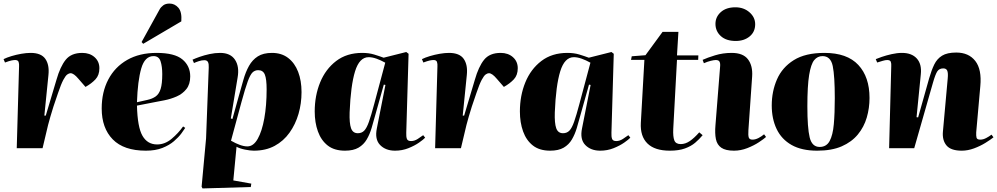

<svg xmlns="http://www.w3.org/2000/svg" viewBox="-20 -832 5598 1078"><path d="M87 -459Q88 -473 84.5 -484Q81 -495 65 -495Q57 -495 44.5 -492.5Q32 -490 8 -481L0 -500Q18 -509 44.5 -517Q71 -525 99.5 -530Q128 -535 152 -535Q211 -535 234.5 -501.5Q258 -468 252 -411L229 -183H237L297 -384Q318 -458 349 -496.5Q380 -535 442 -535Q484 -535 511 -511Q538 -487 538 -449Q538 -410 516 -386.5Q494 -363 460 -344L420 -390Q394 -421 376 -421Q368 -421 358 -414Q348 -407 335.5 -383.5Q323 -360 306 -310Q290 -265 280 -233.5Q270 -202 263 -177.5Q256 -153 250 -130.5Q244 -108 238 -80L219 0H74Z M859 -535Q960 -535 1004 -498.5Q1048 -462 1048 -403Q1048 -359 1026.5 -332Q1005 -305 972 -290.5Q939 -276 903.5 -269Q868 -262 841 -257L749 -239Q752 -118 780 -69.5Q808 -21 862 -21Q906 -21 943.5 -52.5Q981 -84 1008 -122L1020 -114Q1014 -104 998.5 -83Q983 -62 957 -39.5Q931 -17 892 -1.5Q853 14 799 14Q675 14 613 -49.5Q551 -113 551 -223Q551 -315 588 -385.5Q625 -456 694 -495.5Q763 -535 859 -535ZM891 -416Q891 -459 881.5 -488Q872 -517 842 -517Q793 -517 773 -447.5Q753 -378 749 -258L807 -271Q835 -277 854 -290.5Q873 -304 882 -333Q891 -362 891 -416ZM876 -779Q883 -792 896.5 -802Q910 -812 932 -812Q961 -812 981.5 -788.5Q1002 -765 998 -712L784 -586L775 -596Z M1152 -453Q1153 -472 1148 -483Q1143 -494 1127 -494Q1113 -494 1096 -488.5Q1079 -483 1069 -478L1061 -497Q1076 -504 1101.5 -513Q1127 -522 1157 -528.5Q1187 -535 1216 -535Q1274 -535 1299.5 -496.5Q1325 -458 1314 -396L1276 -167L1285 -164L1320 -290Q1334 -339 1346.5 -383.5Q1359 -428 1378 -462Q1397 -496 1427.5 -515.5Q1458 -535 1507 -535Q1561 -535 1598 -506.5Q1635 -478 1654 -428.5Q1673 -379 1673 -315Q1673 -251 1656 -192.5Q1639 -134 1605.5 -87Q1572 -40 1522 -13Q1472 14 1405 14Q1385 14 1355.5 8Q1326 2 1308 -8L1290 181L1391 199L1388 218L1117 226L1112 216L1137 -55ZM1430 -438Q1411 -438 1398 -425.5Q1385 -413 1371 -375Q1357 -337 1336 -260L1277 -42Q1303 -27 1326.5 -18.5Q1350 -10 1369 -10Q1403 -10 1427 -52.5Q1451 -95 1464 -167.5Q1477 -240 1477 -330Q1477 -388 1467 -413Q1457 -438 1430 -438Z M2261 -87Q2260 -65 2264.5 -52.5Q2269 -40 2288 -40Q2307 -40 2325.5 -52Q2344 -64 2356 -73L2367 -59Q2358 -49 2333 -31.5Q2308 -14 2273 0Q2238 14 2198 14Q2145 14 2114 -18Q2083 -50 2096 -112L2144 -355L2135 -357L2087 -186Q2077 -149 2066.5 -113.5Q2056 -78 2039 -49Q2022 -20 1993 -3Q1964 14 1917 14Q1857 14 1820 -15Q1783 -44 1765 -94Q1747 -144 1747 -206Q1747 -295 1777.5 -369.5Q1808 -444 1867.5 -489.5Q1927 -535 2014 -535Q2051 -535 2080.5 -526Q2110 -517 2134 -508L2261 -540L2274 -530ZM1989 -84Q2011 -84 2025 -98.5Q2039 -113 2051.5 -148.5Q2064 -184 2081 -248L2143 -480Q2118 -494 2094 -502.5Q2070 -511 2050 -511Q1998 -511 1973.5 -431.5Q1949 -352 1943 -201Q1941 -140 1951 -112Q1961 -84 1989 -84Z M2436 -459Q2437 -473 2433.5 -484Q2430 -495 2414 -495Q2406 -495 2393.5 -492.5Q2381 -490 2357 -481L2349 -500Q2367 -509 2393.5 -517Q2420 -525 2448.5 -530Q2477 -535 2501 -535Q2560 -535 2583.5 -501.5Q2607 -468 2601 -411L2578 -183H2586L2646 -384Q2667 -458 2698 -496.5Q2729 -535 2791 -535Q2833 -535 2860 -511Q2887 -487 2887 -449Q2887 -410 2865 -386.5Q2843 -363 2809 -344L2769 -390Q2743 -421 2725 -421Q2717 -421 2707 -414Q2697 -407 2684.5 -383.5Q2672 -360 2655 -310Q2639 -265 2629 -233.5Q2619 -202 2612 -177.5Q2605 -153 2599 -130.5Q2593 -108 2587 -80L2568 0H2423Z M3413 -87Q3412 -65 3416.5 -52.5Q3421 -40 3440 -40Q3459 -40 3477.5 -52Q3496 -64 3508 -73L3519 -59Q3510 -49 3485 -31.5Q3460 -14 3425 0Q3390 14 3350 14Q3297 14 3266 -18Q3235 -50 3248 -112L3296 -355L3287 -357L3239 -186Q3229 -149 3218.5 -113.5Q3208 -78 3191 -49Q3174 -20 3145 -3Q3116 14 3069 14Q3009 14 2972 -15Q2935 -44 2917 -94Q2899 -144 2899 -206Q2899 -295 2929.5 -369.5Q2960 -444 3019.5 -489.5Q3079 -535 3166 -535Q3203 -535 3232.5 -526Q3262 -517 3286 -508L3413 -540L3426 -530ZM3141 -84Q3163 -84 3177 -98.5Q3191 -113 3203.5 -148.5Q3216 -184 3233 -248L3295 -480Q3270 -494 3246 -502.5Q3222 -511 3202 -511Q3150 -511 3125.5 -431.5Q3101 -352 3095 -201Q3093 -140 3103 -112Q3113 -84 3141 -84Z M3527 -516 3604 -522 3700 -653H3789L3781 -521H3901L3900 -496H3781L3760 -108Q3758 -65 3766 -44Q3774 -23 3802 -23Q3828 -23 3853 -40Q3878 -57 3906 -89L3925 -73Q3906 -50 3883 -30.5Q3860 -11 3825.5 1.5Q3791 14 3741 14Q3656 14 3615 -26.5Q3574 -67 3578 -142L3598 -496H3523Z M3997 -698Q3997 -737 4027 -764Q4057 -791 4109 -791Q4156 -791 4188 -763Q4220 -735 4220 -696Q4220 -653 4189 -627.5Q4158 -602 4111 -602Q4057 -602 4027 -629.5Q3997 -657 3997 -698ZM4023 -457Q4025 -476 4020 -485.5Q4015 -495 3999 -495Q3989 -495 3970.5 -490.5Q3952 -486 3932 -477L3925 -496Q3951 -508 3995 -521.5Q4039 -535 4088 -535Q4152 -535 4179.5 -499Q4207 -463 4203 -403L4182 -101Q4180 -72 4184 -60Q4188 -48 4205 -48Q4221 -48 4238.5 -57Q4256 -66 4270 -78L4281 -63Q4269 -52 4241 -33.5Q4213 -15 4176 -0.5Q4139 14 4101 14Q4054 14 4030 -2.5Q4006 -19 3999.5 -51Q3993 -83 3997 -129Z M4568 14Q4481 14 4424.5 -18Q4368 -50 4340.5 -107.5Q4313 -165 4313 -240Q4313 -319 4342.5 -386.5Q4372 -454 4437 -494.5Q4502 -535 4609 -535Q4736 -535 4799 -467.5Q4862 -400 4862 -282Q4862 -225 4846.5 -172Q4831 -119 4796.5 -77Q4762 -35 4706 -10.5Q4650 14 4568 14ZM4582 -7Q4620 -7 4638 -40Q4656 -73 4661.5 -134.5Q4667 -196 4667 -281Q4667 -405 4655.5 -461Q4644 -517 4598 -517Q4570 -517 4551.5 -494.5Q4533 -472 4523 -411Q4513 -350 4513 -235Q4513 -114 4526 -60.5Q4539 -7 4582 -7Z M5558 -61Q5542 -48 5513 -30Q5484 -12 5449 1Q5414 14 5380 14Q5319 14 5294.5 -15Q5270 -44 5274 -92L5301 -391Q5304 -422 5298.5 -435Q5293 -448 5276 -448Q5254 -448 5243 -432Q5232 -416 5218 -367L5113 0H4972L4984 -461Q4985 -475 4981.5 -485Q4978 -495 4961 -495Q4951 -495 4936 -490.5Q4921 -486 4905 -481L4897 -500Q4906 -504 4930.5 -512.5Q4955 -521 4986 -528Q5017 -535 5044 -535Q5099 -535 5127.5 -503.5Q5156 -472 5150 -415L5126 -174L5135 -173L5197 -393Q5210 -438 5225.5 -470Q5241 -502 5269.5 -519.5Q5298 -537 5349 -537Q5419 -537 5456 -489.5Q5493 -442 5484 -348L5461 -89Q5460 -69 5463 -58.5Q5466 -48 5484 -48Q5500 -48 5517 -57Q5534 -66 5547 -76Z"/></svg>

Font: Literata 72pt ExtraBold
Style: Italic
Weight: 800
Italic angle: -2°
Designer: Latin by Veronika Burian and Jose Scaglione. Greek by Irene Vlachou. Cyrillic by Vera Evstafieva
Foundry: TypeTogether
Version: Version 3.002